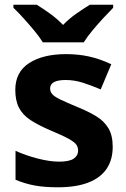

<svg xmlns="http://www.w3.org/2000/svg" viewBox="-20 -786 537 816"><path d="M459 -162Q459 -107 433 -68.5Q407 -30 355 -10Q303 10 226 10Q169 10 128 2.5Q87 -5 46 -22V-145Q90 -125 141 -112Q192 -99 231 -99Q275 -99 293.5 -112Q312 -125 312 -146Q312 -160 304.5 -171Q297 -182 272 -196Q247 -210 194 -232Q143 -254 110 -275.5Q77 -297 61 -327.5Q45 -358 45 -404Q45 -480 104 -518Q163 -556 261 -556Q312 -556 358 -546Q404 -536 453 -513L408 -406Q368 -423 332 -434.5Q296 -446 259 -446Q226 -446 209.5 -437Q193 -428 193 -410Q193 -397 201.5 -386.5Q210 -376 234.5 -364Q259 -352 307 -332Q354 -313 388 -292.5Q422 -272 440.5 -241.5Q459 -211 459 -162ZM162 -606Q148 -629 125.5 -656Q103 -683 79.5 -709Q56 -735 37 -753V-766H136Q162 -750 192 -728.5Q222 -707 248 -680Q274 -707 305 -728.5Q336 -750 362 -766H461V-753Q443 -735 419 -709Q395 -683 372.5 -656Q350 -629 336 -606Z"/></svg>

Font: Noto Sans Armenian
Style: Regular
Weight: 400
Designer: Monotype Design Team
Foundry: Monotype Imaging Inc.
Version: Version 2.007